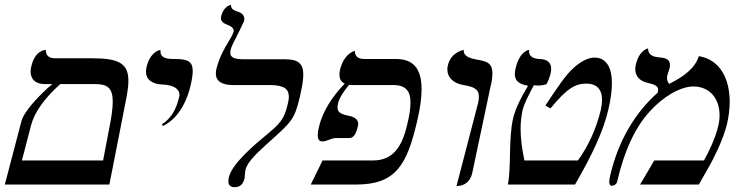

<svg xmlns="http://www.w3.org/2000/svg" viewBox="-34 -766 3092 797"><path d="M-14 0H420L487 -341C494 -376 499 -406 499 -430C499 -502 460 -524 351 -524H194C169 -524 156 -536 156 -559C156 -559 111 -559 96 -490C94 -483 93 -476 93 -470C93 -438 112 -417 151 -417H183C132 -374 66 -305 55 -263ZM216 -417H361C413 -417 434 -400 434 -344C434 -317 429 -280 419 -231L394 -100H57L95 -246C109 -300 149 -356 216 -417Z M642 -243C717 -278 748 -369 757 -411C763 -436 766 -456 766 -471C766 -511 745 -521 694 -521C666 -521 632 -521 632 -554V-559C632 -559 590 -554 574 -487C573 -480 572 -474 572 -468C572 -436 597 -416 643 -415C685 -413 711 -398 711 -372C711 -368 710 -365 709 -361C698 -315 679 -276 638 -250Z M923 -558C926 -570 934 -588 942 -602C947 -611 978 -675 979 -678C980 -682 980 -685 980 -688C980 -706 964 -715 949 -719C942 -721 923 -728 925 -746C924 -745 895 -743 884 -698C884 -695 883 -693 883 -691C883 -674 900 -667 910 -663C921 -659 936 -652 936 -638C936 -637 936 -635 935 -633C933 -624 923 -607 917 -597C897 -565 876 -527 864 -479C863 -473 862 -467 862 -461C862 -428 889 -413 933 -413H1085C1147 -413 1165 -395 1165 -365C1165 -355 1163 -344 1160 -332C1145 -268 1127 -252 1066 -201C1025 -167 929 -87 916 -30C915 -24 914 -19 914 -14C914 2 922 11 940 11C962 11 975 -1 981 -25C983 -36 982 -46 985 -61C993 -95 1034 -132 1089 -182C1178 -261 1189 -274 1210 -361C1219 -400 1225 -432 1225 -456C1225 -500 1206 -520 1150 -520H980C946 -520 922 -524 922 -547C922 -551 922 -554 923 -558Z M1656 -248C1634 -151 1593 -100 1515 -100H1305L1256 0H1445C1611 0 1656 -84 1698 -265C1710 -316 1716 -359 1716 -396C1716 -479 1683 -521 1611 -521H1480C1452 -521 1439 -532 1439 -555C1439 -555 1394 -546 1377 -475C1376 -468 1375 -461 1375 -456C1375 -438 1382 -426 1397 -419C1346 -366 1304 -303 1290 -238C1286 -224 1285 -213 1285 -205C1285 -185 1293 -179 1304 -179C1324 -179 1341 -193 1361 -193H1417C1435 -193 1445 -214 1451 -240C1452 -244 1453 -248 1453 -251C1453 -269 1440 -280 1415 -285C1379 -292 1367 -301 1367 -320C1367 -325 1368 -330 1369 -336C1375 -360 1391 -385 1415 -414C1421 -413 1426 -413 1433 -413H1598C1653 -413 1670 -385 1670 -341C1670 -315 1665 -283 1656 -248Z M1861 6H1864C1875 6 1916 3 1927 -51L2002 -406C2008 -429 2010 -447 2010 -461C2010 -507 1984 -512 1943 -519C1924 -523 1891 -529 1891 -556V-559C1891 -559 1837 -550 1825 -494C1823 -488 1823 -483 1823 -478C1823 -444 1848 -420 1890 -413C1930 -406 1954 -398 1954 -365C1954 -357 1953 -348 1950 -336Z M2158 -410C2131 -366 2106 -317 2096 -275C2076 -189 2089 -71 2074 0H2353C2421 -117 2471 -222 2491 -310C2502 -356 2506 -392 2506 -421C2506 -509 2465 -527 2434 -527C2405 -527 2373 -508 2347 -484C2314 -455 2279 -402 2230 -328L2251 -316C2320 -400 2355 -419 2400 -419C2442 -419 2465 -396 2465 -352C2465 -339 2463 -325 2460 -310C2441 -230 2407 -158 2365 -100H2143C2133 -146 2127 -190 2127 -232C2127 -258 2130 -283 2135 -308C2141 -334 2162 -375 2182 -412C2188 -412 2194 -411 2199 -411C2212 -411 2224 -413 2234 -416C2242 -430 2247 -444 2251 -458C2253 -466 2254 -474 2254 -480C2254 -506 2238 -520 2207 -521C2178 -522 2162 -533 2162 -553C2162 -555 2163 -557 2163 -559C2163 -559 2124 -558 2106 -481C2104 -473 2103 -465 2103 -459C2103 -427 2125 -416 2158 -410Z M2867 -533C2851 -483 2805 -448 2744 -418C2738 -423 2735 -433 2735 -443C2735 -446 2735 -450 2736 -453C2739 -466 2742 -468 2746 -485C2747 -489 2747 -493 2747 -497C2747 -523 2723 -526 2701 -528C2682 -530 2657 -534 2656 -565C2656 -565 2620 -560 2605 -497C2604 -491 2603 -484 2603 -479C2603 -452 2619 -431 2651 -423C2685 -415 2698 -409 2698 -393C2698 -389 2697 -385 2696 -381C2601 -298 2532 -178 2500 -42C2497 -30 2495 -19 2495 -11C2495 -1 2498 5 2507 5C2516 5 2526 -4 2527 -9C2558 -143 2603 -237 2662 -302C2720 -367 2792 -407 2844 -407C2913 -407 2953 -356 2953 -287C2953 -272 2951 -257 2947 -241C2935 -191 2908 -135 2888 -100H2682L2623 0H2867L2914 -83C2926 -104 2968 -185 2984 -252C2991 -283 2995 -314 2995 -343C2995 -438 2956 -518 2867 -533Z"/></svg>

Font: Libertinus Serif
Style: Italic
Weight: 400
Italic angle: -12°
Designer: Philipp H. Poll, Khaled Hosny
Foundry: Caleb Maclennan
Version: Version 7.050;RELEASE